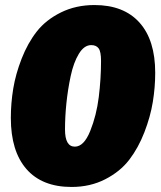

<svg xmlns="http://www.w3.org/2000/svg" viewBox="-20 -720 638 762"><path d="M355 -700Q281 -700 221.5 -670.5Q162 -641 126 -595Q90 -549 66 -487.5Q42 -426 32.5 -368Q23 -310 23 -252Q23 -120 85 -49Q147 22 264 22Q338 22 397.5 -8.5Q457 -39 493 -86Q529 -133 553 -195Q577 -257 586.5 -315.5Q596 -374 596 -431Q596 -561 533.5 -630.5Q471 -700 355 -700ZM342 -541Q362 -541 371.5 -528Q381 -515 381 -478Q381 -408 372 -335Q363 -262 338 -200Q313 -138 277 -138Q238 -138 238 -206Q238 -256 243.5 -310Q249 -364 260.5 -418Q272 -472 293 -506.5Q314 -541 342 -541Z"/></svg>

Font: Fira Sans Ultra
Style: Italic
Weight: 950
Italic angle: -8°
Designer: Carrois Corporate & Edenspiekermann AG
Foundry: Carrois Corporate GbR & Edenspiekermann AG
Version: Version 4.203;PS 004.203;hotconv 1.0.88;makeotf.lib2.5.64775